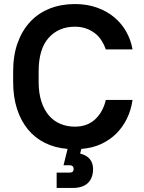

<svg xmlns="http://www.w3.org/2000/svg" viewBox="-20 -729 710 949"><path d="M314 7Q252 2 202.5 -22.5Q153 -47 118 -89.5Q83 -132 64 -191Q45 -250 45 -324V-376Q45 -455 67 -516.5Q89 -578 129 -621Q169 -664 225.5 -686.5Q282 -709 350 -709Q411 -709 460.5 -691Q510 -673 546 -642.5Q582 -612 604.5 -571.5Q627 -531 635 -485H503Q495 -508 482 -528.5Q469 -549 450 -564Q431 -579 406 -588Q381 -597 350 -597Q270 -597 220.5 -542Q171 -487 171 -376V-324Q171 -269 184.5 -227.5Q198 -186 221.5 -158.5Q245 -131 278 -117Q311 -103 350 -103Q411 -103 450 -139Q489 -175 503 -235H635Q628 -185 607.5 -143Q587 -101 555 -69Q523 -37 479.5 -17Q436 3 382 7L376 30Q408 38 424 57.5Q440 77 440 106Q440 151 414.5 175.5Q389 200 339 200H260V124H325Q344 124 344 106Q344 90 328 88H294Z"/></svg>

Font: Retni Sans
Style: Bold
Weight: 700
Designer: Vitaly Kuzmin
Foundry: ParaType Ltd.
Version: Version 1.00;March 2, 2019;FontCreator 11.5.0.2425 64-bit; t